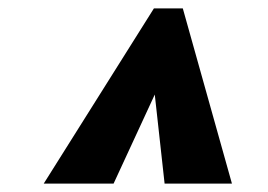

<svg xmlns="http://www.w3.org/2000/svg" viewBox="-20 -765 640 459"><path d="M348 -745H417L534.5 -326H373.5L350 -539L251.5 -326H84.5Z"/></svg>

Font: JuliaMono Black
Style: Italic
Weight: 900
Italic angle: -9°
Monospace: yes
Designer: cormullion
Foundry: corm
Version: Version 0.057; ttfautohint (v1.8.4)